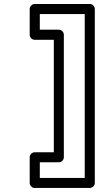

<svg xmlns="http://www.w3.org/2000/svg" viewBox="-20 -787 492 956"><path d="M127.9 -3.9Q127.9 -14.6 135.7 -21.7Q143.6 -28.8 152.8 -28.8H248V-588.9H152.8Q142.1 -588.9 135 -596.7Q127.9 -604.5 127.9 -613.8V-742.2Q127.9 -752.9 135.7 -760Q143.6 -767.1 152.8 -767.1H426.8Q437.5 -767.1 444.8 -759.3Q452.1 -751.5 452.1 -742.2V124Q452.1 134.8 444.1 141.8Q436 148.9 426.8 148.9H152.8Q142.1 148.9 135 141.1Q127.9 133.3 127.9 124ZM178.2 21V99.1H401.9V-716.8H178.2V-639.2H272.9Q282.2 -639.2 290 -631.8Q297.9 -624.5 297.9 -613.8V-3.9Q297.9 5.4 290.8 13.2Q283.7 21 272.9 21Z"/></svg>

Font: Trueno Bold Outline
Style: Regular
Weight: 700
Width: 6
Designer: Julieta Ulanovsky
Foundry: Julieta Ulanovsky
Version: Version 3.001b | FøM Fix